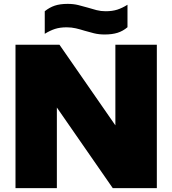

<svg xmlns="http://www.w3.org/2000/svg" viewBox="-20 -971 889 991"><path d="M60 0V-740H287L610.5 -273.5H575.5V-740H789.5V0H562L238.5 -466.5H273.5V0ZM520 -793Q490.5 -793 465.2 -799.2Q440 -805.5 416 -812.5Q394 -819.5 371.5 -824.8Q349 -830 324 -830Q290 -830 264.2 -821.8Q238.5 -813.5 211 -796.5V-913Q235 -932.5 262.5 -941.8Q290 -951 329 -951Q359 -951 384.2 -944.8Q409.5 -938.5 433.5 -931.5Q455.5 -924.5 478 -918.8Q500.5 -913 525 -913Q559.5 -913 585.2 -921.2Q611 -929.5 638 -946.5V-830.5Q614.5 -810.5 586.8 -801.8Q559 -793 520 -793Z"/></svg>

Font: Encode Sans SC SemiExpanded Black
Style: Regular
Weight: 900
Width: 6
Designer: Multiple Designers
Foundry: Impallari Type
Version: Version 3.002